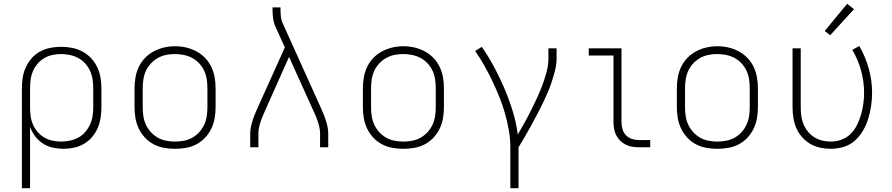

<svg xmlns="http://www.w3.org/2000/svg" viewBox="-20 -774 4690 1009"><path d="M95 215V-310Q95 -338 99.5 -366.5Q104 -395 116 -421Q128 -447 147 -468.5Q166 -490 191 -503.5Q216 -517 244 -522.5Q272 -528 301 -528Q330 -528 358.5 -522.5Q387 -517 412.5 -503.5Q438 -490 458 -469Q478 -448 490.5 -422Q503 -396 508 -367.5Q513 -339 513 -310V-210Q513 -182 508.5 -154Q504 -126 493 -100.5Q482 -75 463.5 -53.5Q445 -32 421 -18Q397 -4 369.5 2Q342 8 314 8Q286 8 258 2Q230 -4 206 -19.5Q182 -35 165 -57.5Q148 -80 138 -107V215ZM301 -30Q324 -30 347.5 -35Q371 -40 391.5 -51Q412 -62 427.5 -80Q443 -98 453 -119Q463 -140 466.5 -163.5Q470 -187 470 -210V-310Q470 -333 466.5 -356.5Q463 -380 453.5 -401Q444 -422 428 -440Q412 -458 391.5 -469Q371 -480 347.5 -485Q324 -490 301 -490Q278 -490 255 -485Q232 -480 212.5 -468.5Q193 -457 177.5 -439Q162 -421 153 -400Q144 -379 141 -356Q138 -333 138 -310V-210Q138 -187 141 -164Q144 -141 153 -120Q162 -99 177.5 -81Q193 -63 212.5 -51.5Q232 -40 255 -35Q278 -30 301 -30Z M900 8Q871 8 842.5 3Q814 -2 788 -15.5Q762 -29 742 -50.5Q722 -72 709.5 -98Q697 -124 692 -152.5Q687 -181 687 -210V-310Q687 -339 692 -367.5Q697 -396 709.5 -422.5Q722 -449 742.5 -470Q763 -491 788.5 -504.5Q814 -518 842.5 -524.5Q871 -531 900 -531Q929 -531 957.5 -524.5Q986 -518 1011.5 -504.5Q1037 -491 1057.5 -470Q1078 -449 1090.5 -422.5Q1103 -396 1108 -367.5Q1113 -339 1113 -310V-210Q1113 -181 1108 -152.5Q1103 -124 1090.5 -98Q1078 -72 1058 -50.5Q1038 -29 1012 -15.5Q986 -2 957.5 3Q929 8 900 8ZM900 -30Q923 -30 946.5 -34.5Q970 -39 990.5 -50.5Q1011 -62 1027 -79.5Q1043 -97 1053 -118.5Q1063 -140 1066.5 -163.5Q1070 -187 1070 -210V-310Q1070 -334 1066.5 -357.5Q1063 -381 1053 -402.5Q1043 -424 1026.5 -441.5Q1010 -459 989 -470Q968 -481 944.5 -485.5Q921 -490 898 -490Q874 -490 851 -485Q828 -480 808 -468.5Q788 -457 772 -439.5Q756 -422 746.5 -401Q737 -380 733.5 -356.5Q730 -333 730 -310V-210Q730 -187 733.5 -163.5Q737 -140 747 -118.5Q757 -97 773 -79.5Q789 -62 809.5 -50.5Q830 -39 853.5 -34.5Q877 -30 900 -30Z M1295 0V-74Q1295 -91 1299 -109Q1303 -127 1308.5 -144Q1314 -161 1321 -177.5Q1328 -194 1335 -210L1477 -525L1428 -633Q1418 -655 1415 -679.5Q1412 -704 1412 -728V-735H1454V-728Q1454 -708 1456 -687.5Q1458 -667 1467 -649L1665 -210Q1672 -194 1679 -177.5Q1686 -161 1691.5 -144Q1697 -127 1701 -109Q1705 -91 1705 -74V0H1662V-74Q1662 -89 1658.5 -105Q1655 -121 1650 -136Q1645 -151 1639 -165.5Q1633 -180 1626 -194L1499 -475L1374 -195Q1368 -180 1361.5 -165.5Q1355 -151 1350 -136Q1345 -121 1341.5 -105Q1338 -89 1338 -74V0Z M2100 8Q2071 8 2042.5 3Q2014 -2 1988 -15.5Q1962 -29 1942 -50.5Q1922 -72 1909.5 -98Q1897 -124 1892 -152.5Q1887 -181 1887 -210V-310Q1887 -339 1892 -367.5Q1897 -396 1909.5 -422.5Q1922 -449 1942.5 -470Q1963 -491 1988.5 -504.5Q2014 -518 2042.5 -524.5Q2071 -531 2100 -531Q2129 -531 2157.5 -524.5Q2186 -518 2211.5 -504.5Q2237 -491 2257.5 -470Q2278 -449 2290.5 -422.5Q2303 -396 2308 -367.5Q2313 -339 2313 -310V-210Q2313 -181 2308 -152.5Q2303 -124 2290.5 -98Q2278 -72 2258 -50.5Q2238 -29 2212 -15.5Q2186 -2 2157.5 3Q2129 8 2100 8ZM2100 -30Q2123 -30 2146.5 -34.5Q2170 -39 2190.5 -50.5Q2211 -62 2227 -79.5Q2243 -97 2253 -118.5Q2263 -140 2266.5 -163.5Q2270 -187 2270 -210V-310Q2270 -334 2266.5 -357.5Q2263 -381 2253 -402.5Q2243 -424 2226.5 -441.5Q2210 -459 2189 -470Q2168 -481 2144.5 -485.5Q2121 -490 2098 -490Q2074 -490 2051 -485Q2028 -480 2008 -468.5Q1988 -457 1972 -439.5Q1956 -422 1946.5 -401Q1937 -380 1933.5 -356.5Q1930 -333 1930 -310V-210Q1930 -187 1933.5 -163.5Q1937 -140 1947 -118.5Q1957 -97 1973 -79.5Q1989 -62 2009.5 -50.5Q2030 -39 2053.5 -34.5Q2077 -30 2100 -30Z M2662 215V0Q2662 -45 2654 -90Q2646 -135 2633.5 -179Q2621 -223 2604 -265Q2587 -307 2567.5 -348Q2548 -389 2525.5 -429Q2503 -469 2477 -506L2512 -528Q2548 -476 2577.5 -420.5Q2607 -365 2631.5 -307.5Q2656 -250 2674.5 -189.5Q2693 -129 2701 -67Q2719 -98 2737 -130Q2755 -162 2771 -194.5Q2787 -227 2802.5 -260Q2818 -293 2830.5 -327Q2843 -361 2852.5 -396.5Q2862 -432 2862 -468V-520H2905V-468Q2905 -436 2897 -404.5Q2889 -373 2879 -342.5Q2869 -312 2856 -282.5Q2843 -253 2829 -224.5Q2815 -196 2800 -167.5Q2785 -139 2769.5 -111Q2754 -83 2738 -55Q2722 -27 2705 0V215Z M3338 0Q3320 0 3302 -3Q3284 -6 3268 -14Q3252 -22 3239 -35Q3226 -48 3218 -64Q3210 -80 3207 -98Q3204 -116 3204 -134V-482H3074V-520H3246V-134Q3246 -115 3251 -96.5Q3256 -78 3269 -64Q3282 -50 3300.5 -44Q3319 -38 3338 -38H3397V0Z M3750 8Q3721 8 3692.5 3Q3664 -2 3638 -15.5Q3612 -29 3592 -50.5Q3572 -72 3559.5 -98Q3547 -124 3542 -152.5Q3537 -181 3537 -210V-310Q3537 -339 3542 -367.5Q3547 -396 3559.5 -422.5Q3572 -449 3592.5 -470Q3613 -491 3638.5 -504.5Q3664 -518 3692.5 -524.5Q3721 -531 3750 -531Q3779 -531 3807.5 -524.5Q3836 -518 3861.5 -504.5Q3887 -491 3907.5 -470Q3928 -449 3940.5 -422.5Q3953 -396 3958 -367.5Q3963 -339 3963 -310V-210Q3963 -181 3958 -152.5Q3953 -124 3940.5 -98Q3928 -72 3908 -50.5Q3888 -29 3862 -15.5Q3836 -2 3807.5 3Q3779 8 3750 8ZM3750 -30Q3773 -30 3796.5 -34.5Q3820 -39 3840.5 -50.5Q3861 -62 3877 -79.5Q3893 -97 3903 -118.5Q3913 -140 3916.5 -163.5Q3920 -187 3920 -210V-310Q3920 -334 3916.5 -357.5Q3913 -381 3903 -402.5Q3893 -424 3876.5 -441.5Q3860 -459 3839 -470Q3818 -481 3794.5 -485.5Q3771 -490 3748 -490Q3724 -490 3701 -485Q3678 -480 3658 -468.5Q3638 -457 3622 -439.5Q3606 -422 3596.5 -401Q3587 -380 3583.5 -356.5Q3580 -333 3580 -310V-210Q3580 -187 3583.5 -163.5Q3587 -140 3597 -118.5Q3607 -97 3623 -79.5Q3639 -62 3659.5 -50.5Q3680 -39 3703.5 -34.5Q3727 -30 3750 -30Z M4346 8Q4318 8 4290 2Q4262 -4 4238 -18Q4214 -32 4195 -53.5Q4176 -75 4165 -100.5Q4154 -126 4149.5 -154Q4145 -182 4145 -210V-520H4188V-210Q4188 -187 4191 -164.5Q4194 -142 4202.5 -121.5Q4211 -101 4225.5 -83Q4240 -65 4259 -53Q4278 -41 4300.5 -35.5Q4323 -30 4345 -30Q4374 -30 4402 -40Q4430 -50 4450.5 -70.5Q4471 -91 4484 -117.5Q4497 -144 4505 -172Q4513 -200 4517 -228.5Q4521 -257 4521 -286Q4521 -346 4505 -403.5Q4489 -461 4459 -512L4496 -532Q4528 -476 4545.5 -413.5Q4563 -351 4563 -286Q4563 -252 4558 -218Q4553 -184 4543 -151Q4533 -118 4515.5 -88Q4498 -58 4472.5 -35Q4447 -12 4413.5 -2Q4380 8 4346 8ZM4343 -589 4314 -611 4432 -754 4468 -726Z"/></svg>

Font: Zed Sans Extralight Extended
Style: Regular
Weight: 200
Width: 7
Designer: Belleve Invis
Foundry: Belleve Invis
Version: Version 1.0.0; ttfautohint (v1.8.4)